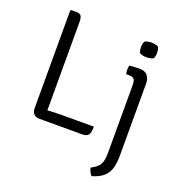

<svg xmlns="http://www.w3.org/2000/svg" viewBox="-157 -816 1084 1165"><g transform="rotate(20 385.0 -233.5)"><path d="M175.5 0H143.5Q125 0 111.8 -12.8Q98.5 -25.5 98.5 -51.5V-680L104.5 -686H135.5Q160.5 -686 168 -673.5Q175.5 -661 175.5 -636.5ZM474.5 -68Q474.5 -26.5 462.5 -13.2Q450.5 0 423.5 0H143.5L105.5 -57Q141 -63 184 -65.5Q227 -68 262 -68ZM683 43.5Q683 96 671.5 130Q660 164 634 185Q608 206 564 219Q556.5 211.5 550.5 199.8Q544.5 188 540.5 172.5Q568.5 157.5 583.2 142.8Q598 128 603.8 106Q609.5 84 609.5 48.5V-386Q609.5 -413.5 600.5 -424Q591.5 -434.5 568 -434.5H549.5Q546.5 -448.5 546.5 -462Q546.5 -469 547.2 -475.2Q548 -481.5 549.5 -489.5Q566.5 -492 583.5 -492.8Q600.5 -493.5 610.5 -493.5H619.5Q649 -493.5 666 -474.5Q683 -455.5 683 -422ZM578 -620Q578 -642.5 585.5 -657.5Q592.5 -662 605.5 -664.8Q618.5 -667.5 630 -667.5Q640.5 -667.5 654.5 -664.8Q668.5 -662 674.5 -657.5Q678 -651 680 -640.2Q682 -629.5 682 -620Q682 -597.5 674.5 -583Q669 -578.5 654.8 -575.5Q640.5 -572.5 630 -572.5Q618.5 -572.5 605.5 -575.5Q592.5 -578.5 585.5 -583Q578 -597.5 578 -620Z"/></g></svg>

Font: Signika
Style: Regular
Weight: 300
Designer: Anna Giedry
Foundry: Anna Giedry
Version: Version 2.000